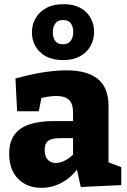

<svg xmlns="http://www.w3.org/2000/svg" viewBox="-20 -887 608 920"><path d="M500 -84 477 -118 561 -86V0L367 9L346 -86L356 -83Q320 -35 274.5 -11Q229 13 178 13Q109 13 66.5 -30.5Q24 -74 24 -150Q24 -206 48.5 -240.5Q73 -275 121 -291Q169 -307 241 -307H339L330 -297V-348Q330 -390 310.5 -408.5Q291 -427 251 -427Q233 -427 211.5 -424Q190 -421 166 -414L181 -431L166 -354H62L54 -511Q127 -531 187.5 -540.5Q248 -550 298 -550Q398 -550 449 -508.5Q500 -467 500 -379ZM194 -169Q194 -137 209 -121.5Q224 -106 247 -106Q268 -106 291.5 -118Q315 -130 336 -152L330 -129V-236L340 -225H269Q227 -225 210.5 -212Q194 -199 194 -169ZM281 -599Q233 -599 200 -617Q167 -635 150 -665Q133 -695 133 -732Q133 -769 150.5 -799.5Q168 -830 201.5 -848.5Q235 -867 284 -867Q332 -867 364.5 -849.5Q397 -832 414 -801.5Q431 -771 431 -734Q431 -698 414 -667Q397 -636 363.5 -617.5Q330 -599 281 -599ZM281 -675Q307 -675 319 -691.5Q331 -708 331 -734Q331 -759 319.5 -775Q308 -791 282 -791Q257 -791 245 -774.5Q233 -758 233 -732Q233 -707 244.5 -691Q256 -675 281 -675Z"/></svg>

Font: Bitter Thin ExtraBold
Style: Regular
Weight: 800
Version: Version 3.020